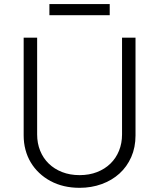

<svg xmlns="http://www.w3.org/2000/svg" viewBox="-20 -913 784 946"><path d="M96.6 -727.3H163V-250.4Q163 -207 177.9 -170.3Q192.8 -133.5 220.2 -106.9Q247.5 -80.3 286.2 -65.2Q324.9 -50.1 372.2 -50.1Q419.7 -50.1 458.3 -65.2Q496.8 -80.3 524.1 -106.9Q551.5 -133.5 566.4 -170.3Q581.3 -207 581.3 -250.4V-727.3H647.7V-245.7Q647.7 -186.8 626.6 -139Q605.5 -91.3 568.4 -57.7Q531.2 -24.1 480.8 -5.9Q430.4 12.4 372.2 12.4Q290.8 12.4 228.3 -21.3Q197.4 -38 172.9 -61.3Q148.4 -84.5 131.4 -113.1Q114.3 -141.7 105.5 -175.1Q96.6 -208.5 96.6 -245.7ZM223.4 -893.1H520.6V-838.1H223.4Z"/></svg>

Font: Inter P Light
Style: Regular
Weight: 300
Designer: Rasmus Andersson
Foundry: rsms
Version: Version 3.018;git-588b23468